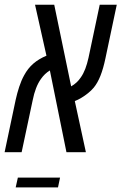

<svg xmlns="http://www.w3.org/2000/svg" viewBox="-48 -650 519 820"><path d="M-28.3 0 19 -224.1Q24.9 -251 33.9 -278.8Q43 -306.6 55.2 -328.6Q71.3 -358.4 94.5 -378.4Q117.7 -398.4 150.4 -412.1L101.6 -629.9H183.6L255.9 -281.2Q268.1 -288.1 278.3 -297.4Q288.6 -306.6 297.4 -319.8Q308.1 -335 316.2 -356Q324.2 -377 330.1 -403.8L377.9 -629.9H450.7L402.3 -400.9Q393.1 -356.9 380.9 -326.2Q368.7 -295.4 352.1 -275.4Q341.8 -263.2 328.1 -252.2Q314.5 -241.2 299.8 -232.4Q285.2 -223.6 271.5 -218.3L318.8 0H235.8L165 -349.1Q153.8 -342.3 144.3 -333.3Q134.8 -324.2 127 -313Q114.7 -295.9 106 -273.2Q97.2 -250.5 91.3 -220.7L44.4 0ZM19 150.4 28.3 108.4H208.5L199.7 150.4Z"/></svg>

Font: Open Sans Condensed
Style: Italic
Weight: 400
Width: 3
Italic angle: -12°
Designer: Monotype Design Team
Foundry: Monotype Imaging Inc.
Version: Version 3.000